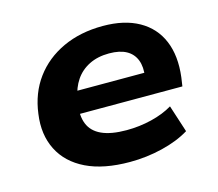

<svg xmlns="http://www.w3.org/2000/svg" viewBox="-80 -606 814 717"><g transform="rotate(-15 326.5 -247.5)"><path d="M340 11Q238 11 171 -21.5Q104 -54 74 -113.5Q44 -173 55 -251Q65 -329 107 -386Q149 -443 217 -474.5Q285 -506 372 -506Q455 -506 511 -474.5Q567 -443 591.5 -384.5Q616 -326 606 -245L601 -211H180L193 -297H495L475 -280Q481 -319 470.5 -346Q460 -373 434.5 -387Q409 -401 368 -401Q324 -401 291 -384.5Q258 -368 238 -338.5Q218 -309 211 -269L208 -251Q200 -205 213 -172.5Q226 -140 262 -123.5Q298 -107 358 -107Q408 -107 455 -118.5Q502 -130 537 -151L571 -46Q527 -19 465.5 -4Q404 11 340 11Z"/></g></svg>

Font: Nunito Sans 10pt SemiExpanded ExtraBold
Style: Italic
Weight: 800
Width: 6
Italic angle: -9°
Designer: Vernon Adams
Foundry: Vernon Adams
Version: Version 3.101;gftools[0.9.27]